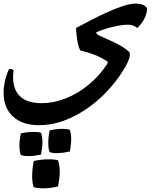

<svg xmlns="http://www.w3.org/2000/svg" viewBox="-60 -371 881 1072"><path d="M706 -215Q695 -224 683 -228.5Q671 -233 651 -233Q627 -233 597 -227Q567 -221 539.5 -213Q512 -205 494.5 -198Q477 -191 477 -188Q477 -181 496.5 -171.5Q516 -162 545 -149.5Q574 -137 605 -120.5Q636 -104 659 -83Q665 -79 665 -65Q665 -52 655.5 -29Q646 -6 626 25Q590 83 539 137.5Q488 192 426 235Q364 278 296 303Q228 328 158 328Q65 328 12.5 279.5Q-40 231 -40 146Q-40 117 -33 84Q-26 51 -10 15Q-6 14 -1 14Q9 14 16 22Q13 42 13 59Q13 130 52.5 167.5Q92 205 173 205Q239 205 306.5 178.5Q374 152 434 103Q494 54 538 -13Q545 -25 538 -29Q503 -51 469.5 -64.5Q436 -78 389 -89Q380 -104 375 -127Q370 -150 367.5 -174Q365 -198 365 -215Q403 -235 449 -259Q495 -283 541.5 -304Q588 -325 629 -338Q670 -351 699 -351Q718 -351 734 -345.5Q750 -340 761 -326Q761 -293 743.5 -262Q726 -231 706 -215ZM264 524Q273 551 273.5 585.5Q274 620 264 670Q222 680 185.5 680.5Q149 681 128 674Q111 624 128 528Q169 519 207.5 518.5Q246 518 264 524ZM330 354Q337 376 337.5 404.5Q338 433 330 475Q294 483 264 484Q234 485 217 478Q202 436 217 357Q251 349 282.5 348.5Q314 348 330 354ZM169 370Q177 393 177 421.5Q177 450 169 492Q134 500 103.5 500.5Q73 501 56 494Q41 452 56 374Q90 366 122 365.5Q154 365 169 370Z"/></svg>

Font: Ruwudu SemiBold
Style: Regular
Weight: 600
Designer: Becca Hirsbrunner Spalinger
Foundry: SIL International
Version: Version 3.000